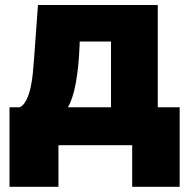

<svg xmlns="http://www.w3.org/2000/svg" viewBox="-20 -565 742 747"><path d="M679 161.9H494.3V0H207.4V161.9H17V-147.7H56.8Q95.2 -165.5 107.6 -278.4Q110.4 -310.4 112.7 -338.4Q115.1 -366.5 116.5 -392L127.8 -545.5H593.8V-147.7H679ZM411.9 -147.7V-403.4H289.8V-392Q282.7 -213.1 244.3 -147.7Z"/></svg>

Font: Linik Sans Black
Style: Regular
Weight: 900
Designer: Fonts by Rasmus Andersson / Changes by Cristiano Sobral with parts from Marc Monis
Foundry: rsms
Version: Version 3.020; ttfautohint (v1.6)